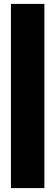

<svg xmlns="http://www.w3.org/2000/svg" viewBox="-20 -836 284 986"><path d="M36.1 129.9V-815.9H208V129.9Z"/></svg>

Font: Biathlonist
Style: Bold
Weight: 700
Designer: Go4gold
Foundry: Go4gold
Version: Version 3.010;FEAKit 1.0